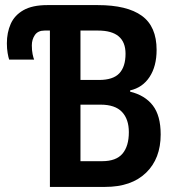

<svg xmlns="http://www.w3.org/2000/svg" viewBox="-20 -734 696 754"><path d="M176 0V-614H155Q129 -614 117 -596.5Q105 -579 105 -556Q105 -536 108 -521.5Q111 -507 114 -500H16Q13 -508 10 -525.5Q7 -543 7 -564Q7 -606 22 -640Q37 -674 72 -694Q107 -714 166 -714H364Q479 -714 537 -672Q595 -630 595 -538Q595 -474 567.5 -432Q540 -390 491 -379V-374Q549 -360 580 -320Q611 -280 611 -206Q611 -111 553.5 -55.5Q496 0 393 0ZM369 -420Q424 -420 448.5 -446Q473 -472 473 -523Q473 -614 365 -614H296V-420ZM381 -101Q436 -101 461 -130.5Q486 -160 486 -215Q486 -266 459 -294.5Q432 -323 375 -323H296V-101Z"/></svg>

Font: Noto Sans Condensed SemiBold
Style: Regular
Weight: 600
Width: 3
Designer: Monotype Design Team
Foundry: Monotype Imaging Inc.
Version: Version 2.013; ttfautohint (v1.8.4.7-5d5b)